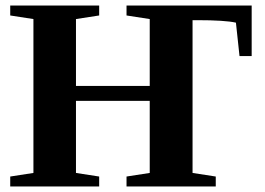

<svg xmlns="http://www.w3.org/2000/svg" viewBox="-20 -675 961 695"><path d="M891 -472H847L834 -593Q794 -602 693 -602H677V-49L761 -36V0H438V-36L522 -49V-310H255V-49L339 -36V0H17V-36L101 -49V-606L17 -619V-655H339V-619L255 -606V-364H522V-606L438 -619V-655H891Z"/></svg>

Font: Libra Serif Modern
Style: Bold
Weight: 700
Designer: Stefan Peev, Context Ltd
Foundry: Ascender Corporation
Version: Version 1.000